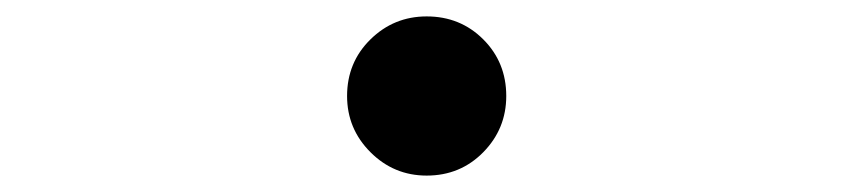

<svg xmlns="http://www.w3.org/2000/svg" viewBox="-20 -497 1040 234"><path d="M500 -283Q460 -283 431.5 -311.5Q403 -340 403 -380Q403 -421 431.5 -449Q460 -477 500 -477Q541 -477 569 -449Q597 -421 597 -380Q597 -340 569 -311.5Q541 -283 500 -283Z"/></svg>

Font: Zen Maru Gothic Medium
Style: Regular
Weight: 500
Designer: Yoshimichi Ohira
Foundry: Positype
Version: Version 1.001